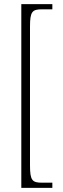

<svg xmlns="http://www.w3.org/2000/svg" viewBox="-20 -780 304 928"><path d="M83 128H233V103H184C136 103 125 93 125 19V-651C125 -725 136 -735 184 -735H233V-760H83Z"/></svg>

Font: Noto Serif Armenian Condensed ExtraLight
Style: Regular
Weight: 200
Width: 3
Designer: Monotype Design Team
Foundry: Monotype Imaging Inc.
Version: Version 2.008